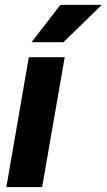

<svg xmlns="http://www.w3.org/2000/svg" viewBox="-20 -761 434 781"><path d="M243.2 -528.3 151.4 0H5.9L97.2 -528.3ZM108.4 -589.4 225.6 -741.2H394L238.3 -589.4Z"/></svg>

Font: Roboto Condensed ExtraBold
Style: Italic
Weight: 800
Italic angle: -12°
Designer: Christian Robertson
Foundry: Google
Version: Version 3.008; 2023